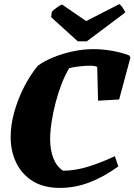

<svg xmlns="http://www.w3.org/2000/svg" viewBox="-20 -906 657 938"><path d="M272 12Q193 12 139.5 -21.5Q86 -55 59 -111.5Q32 -168 32 -237Q32 -295 49.5 -358Q67 -421 97 -480Q127 -539 165 -585Q198 -609 243 -627Q288 -645 338 -655.5Q388 -666 436 -666Q479 -666 526 -658Q573 -650 612 -635L617 -624L562 -420L459 -414L455 -579Q448 -582 440.5 -583.5Q433 -585 421 -585Q396 -585 366 -581.5Q336 -578 318 -573Q298 -540 281 -496Q264 -452 251.5 -404Q239 -356 232 -310Q225 -264 225 -226Q225 -174 240.5 -133.5Q256 -93 288 -72Q348 -72 413 -92.5Q478 -113 541 -143L558 -93Q486 -41 416 -14.5Q346 12 272 12ZM360 -704 230 -822 233 -848Q243 -859 258 -869.5Q273 -880 283 -884L401 -803L563 -886Q570 -882 580 -867Q590 -852 592 -845L404 -704Z"/></svg>

Font: Labrada ExtraBold
Style: Italic
Weight: 800
Italic angle: -7°
Designer: Mercedes Jáuregui
Foundry: Omnibus-Type Team
Version: Version 1.000; ttfautohint (v1.8.4.7-5d5b)